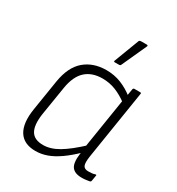

<svg xmlns="http://www.w3.org/2000/svg" viewBox="-170 -802 844 918"><g transform="rotate(30 251.5 -342.5)"><path d="M164 11Q99 11 72 -32.5Q45 -76 58 -158L85 -327Q99 -413 146.5 -453.5Q194 -494 266 -494Q310 -494 347.5 -479Q385 -464 418 -438L413 -396Q377 -423 342.5 -436.5Q308 -450 270 -450Q212 -450 177 -418Q142 -386 131 -318L105 -157Q96 -94 114 -63Q132 -32 181 -32Q222 -32 266 -58Q310 -84 371 -141L365 -97Q327 -60 293 -36Q259 -12 227.5 -0.5Q196 11 164 11ZM419 11Q380 11 364.5 -10.5Q349 -32 356 -84L360 -106V-122L406 -412L410 -428L418 -476Q420 -483 425 -483H458Q465 -483 463 -476L403 -98Q397 -59 403.5 -45Q410 -31 431 -31Q442 -31 451.5 -32Q461 -33 469 -36Q476 -37 474 -31L469 -1Q468 6 460 7Q452 8 442.5 9.5Q433 11 419 11ZM280 -546Q277 -546 276 -548.5Q275 -551 277 -554L329 -691Q331 -694 333.5 -695Q336 -696 340 -696H372Q375 -696 376.5 -694Q378 -692 376 -688L314 -552Q312 -546 304 -546Z"/></g></svg>

Font: Sofia Sans Semi Condensed Light
Style: Italic
Weight: 300
Italic angle: -9°
Version: Version 4.100